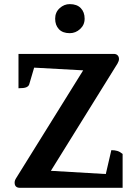

<svg xmlns="http://www.w3.org/2000/svg" viewBox="-20 -899 670 919"><path d="M76 0Q50 0 50 -25Q50 -35.1 57 -46L402.9 -602.2L405.3 -560.8L118.4 -576.6L146.6 -586L119.8 -495Q116.8 -486 105.9 -481.3Q95 -476.6 68.5 -476.6V-641H524.5Q536.5 -641 543 -634.2Q549.5 -627.5 549.5 -616.5Q549.5 -607 542.5 -595L200.6 -44.4L197.7 -82.9L513.7 -64.4L482.2 -47.8L512.9 -180.3Q529.6 -180.3 542.1 -176.4Q554.6 -172.4 566.9 -162.2V0ZM313.9 -740.2Q279.9 -740.2 262 -759.3Q244 -778.4 244 -809.5Q244 -840.2 265.4 -859.7Q286.7 -879.3 313.9 -879.3Q348.2 -879.3 366.7 -860.1Q385.1 -841 385.1 -809.5Q385.1 -779.8 363.4 -760Q341.8 -740.2 313.9 -740.2Z"/></svg>

Font: Petrona
Style: Regular
Weight: 400
Designer: Ringo R. Seeber
Foundry: Ringo R. Seeber
Version: Version 2.001; ttfautohint (v1.8.3)